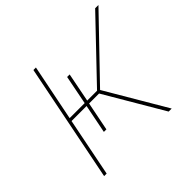

<svg xmlns="http://www.w3.org/2000/svg" viewBox="-167 -887 1075 1075"><g transform="rotate(-45 370.0 -350.0)"><path d="M410 -357 620 0H596L392 -347H313L279 -176H259L293 -347H174L105 0H85L225 -700H245L178 -366H297L331 -539H351L317 -366H395L714 -700H740Z"/></g></svg>

Font: Montserrat Alternates Thin
Style: Italic
Weight: 250
Italic angle: -11.3°
Designer: Julieta Ulanovsky
Foundry: Julieta Ulanovsky
Version: Version 7.200